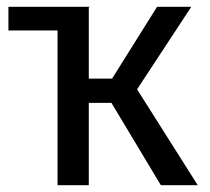

<svg xmlns="http://www.w3.org/2000/svg" viewBox="-20 -547 619 567"><path d="M384.8 -283.2 564 0H455.1L309.1 -243.2H242.2V0H149.9V-457H4.9V-526.9H245.1L242.2 -524.9V-314.9H311L443.8 -526.9H544.9Z"/></svg>

Font: FiraGO
Style: Regular
Weight: 400
Designer: bBox Type
Foundry: bBox Type GmbH
Version: Version 1.001;PS 001.001;hotconv 1.0.88;makeotf.lib2.5.64775